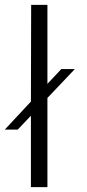

<svg xmlns="http://www.w3.org/2000/svg" viewBox="-32 -770 358 790"><path d="M275.9 -485.8 168 -372.1 163.1 -367.2V0H95.2V-293.9L41 -236.8H-12.2L95.2 -352.1L96.2 -750H163.1V-424.8L168 -430.2L220.2 -485.8Z"/></svg>

Font: Oakes Grotesk
Style: Light
Weight: 300
Designer: Samuel Oakes
Foundry: Samuel Oakes
Version: Version 1.0 | wf-rip DC20170320